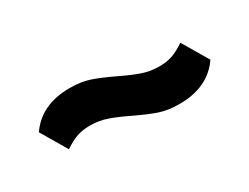

<svg xmlns="http://www.w3.org/2000/svg" viewBox="-33 -592 696 536"><g transform="rotate(-30 315.0 -324.0)"><path d="M305 -266Q270 -283 244 -292Q218 -301 189 -301Q166 -301 148 -295Q130 -289 106 -273L57 -356Q101 -420 193 -420Q229 -420 256 -411Q283 -402 325 -382Q360 -365 386 -356Q412 -347 441 -347Q464 -347 482 -353Q500 -359 524 -375L573 -292Q529 -228 437 -228Q401 -228 374 -237Q347 -246 305 -266Z"/></g></svg>

Font: IBM Plex Sans JP
Style: Bold
Weight: 700
Designer: Mike Abbink; Paul van der Laan; Pieter van Rosmalen; Wujin Sim; Yejin Wi; Jinhee Kim; Boomi Park; Yona Kim; Kichan Ma
Foundry: Sandoll Inc.
Version: Version 1.001